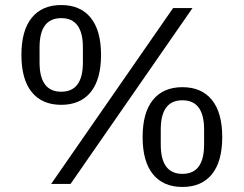

<svg xmlns="http://www.w3.org/2000/svg" viewBox="-20 -730 967 762"><path d="M183 0 667 -698H744L260 0ZM223 -314Q147 -314 106 -364.5Q65 -415 65 -512Q65 -609 106 -659.5Q147 -710 223 -710Q299 -710 340 -659.5Q381 -609 381 -512Q381 -415 340 -364.5Q299 -314 223 -314ZM223 -366Q309 -366 309 -482V-542Q309 -658 223 -658Q137 -658 137 -542V-482Q137 -366 223 -366ZM704 12Q628 12 587 -38.5Q546 -89 546 -186Q546 -283 587 -333.5Q628 -384 704 -384Q780 -384 821 -333.5Q862 -283 862 -186Q862 -89 821 -38.5Q780 12 704 12ZM704 -40Q790 -40 790 -156V-216Q790 -332 704 -332Q618 -332 618 -216V-156Q618 -40 704 -40Z"/></svg>

Font: IBM Plex Sans Arabic
Style: Regular
Weight: 400
Designer: Mike Abbink, Paul van der Laan, Pieter van Rosmalen, Wael Morcos, Khajak Apelian
Foundry: Bold Monday
Version: Version 1.1